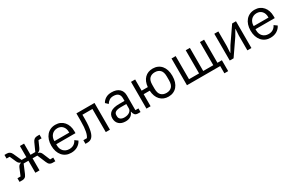

<svg xmlns="http://www.w3.org/2000/svg" viewBox="150 -1797 4844 3206"><g transform="rotate(-30 2572.5 -194.0)"><path d="M40 -70H100L158 -209Q169 -235 185 -248Q201 -261 221 -264V-268Q201 -274 186 -288Q171 -302 160 -327L107 -446H47V-516H94Q124 -516 146.5 -501Q169 -486 184 -453L253 -300H345V-516H425V-300H517L586 -453Q601 -486 623.5 -501Q646 -516 676 -516H723V-446H663L610 -327Q599 -302 584 -288Q569 -274 549 -268V-264Q569 -261 585 -248Q601 -235 612 -209L670 -70H730V0H673Q646 0 624 -14.5Q602 -29 585 -70L517 -232H425V0H345V-232H253L185 -70Q168 -29 146 -14.5Q124 0 97 0H40Z M1033 12Q980 12 937.5 -7Q895 -26 864.5 -61.5Q834 -97 817.5 -146.5Q801 -196 801 -258Q801 -319 817.5 -369Q834 -419 864.5 -454.5Q895 -490 937.5 -509Q980 -528 1033 -528Q1085 -528 1126 -509Q1167 -490 1196 -456.5Q1225 -423 1240.5 -377Q1256 -331 1256 -276V-238H885V-214Q885 -181 895.5 -152.5Q906 -124 925.5 -103Q945 -82 973.5 -70Q1002 -58 1038 -58Q1087 -58 1123.5 -81Q1160 -104 1180 -147L1237 -106Q1212 -53 1159 -20.5Q1106 12 1033 12ZM1033 -461Q1000 -461 973 -449.5Q946 -438 926.5 -417Q907 -396 896 -367.5Q885 -339 885 -305V-298H1170V-309Q1170 -378 1132.5 -419.5Q1095 -461 1033 -461Z M1311 -70H1379Q1392 -88 1402 -113Q1412 -138 1419 -173Q1426 -208 1430 -256Q1434 -304 1434 -369V-516H1783V0H1703V-446H1510V-367Q1510 -292 1504.5 -236Q1499 -180 1489.5 -140Q1480 -100 1467 -74.5Q1454 -49 1439 -34Q1420 -15 1397 -7.5Q1374 0 1342 0H1311Z M2328 0Q2283 0 2263.5 -24Q2244 -48 2239 -84H2234Q2217 -36 2178 -12Q2139 12 2085 12Q2003 12 1957.5 -30Q1912 -72 1912 -144Q1912 -217 1965.5 -256Q2019 -295 2132 -295H2234V-346Q2234 -401 2204 -430Q2174 -459 2112 -459Q2065 -459 2033.5 -438Q2002 -417 1981 -382L1933 -427Q1954 -469 2000 -498.5Q2046 -528 2116 -528Q2210 -528 2262 -482Q2314 -436 2314 -354V-70H2373V0ZM2098 -56Q2128 -56 2153 -63Q2178 -70 2196 -83Q2214 -96 2224 -113Q2234 -130 2234 -150V-235H2128Q2059 -235 2027.5 -215Q1996 -195 1996 -157V-136Q1996 -98 2023.5 -77Q2051 -56 2098 -56Z M2910 12Q2812 12 2751.5 -52Q2691 -116 2684 -232H2567V0H2487V-516H2567V-300H2686Q2696 -409 2755.5 -468.5Q2815 -528 2910 -528Q2961 -528 3003 -509.5Q3045 -491 3074.5 -456.5Q3104 -422 3120 -372Q3136 -322 3136 -258Q3136 -194 3120 -144Q3104 -94 3074.5 -59.5Q3045 -25 3003 -6.5Q2961 12 2910 12ZM2910 -59Q2974 -59 3012 -97Q3050 -135 3050 -221V-295Q3050 -381 3012 -419Q2974 -457 2910 -457Q2846 -457 2808 -419Q2770 -381 2770 -295V-221Q2770 -135 2808 -97Q2846 -59 2910 -59Z M3909 0H3268V-516H3348V-70H3542V-516H3622V-70H3816V-516H3896V-70H3982V140H3909Z M4093 -516H4171V-230L4163 -106H4167L4231 -216L4437 -516H4511V0H4433V-286L4441 -410H4437L4373 -300L4167 0H4093Z M4875 12Q4822 12 4779.5 -7Q4737 -26 4706.5 -61.5Q4676 -97 4659.5 -146.5Q4643 -196 4643 -258Q4643 -319 4659.5 -369Q4676 -419 4706.5 -454.5Q4737 -490 4779.5 -509Q4822 -528 4875 -528Q4927 -528 4968 -509Q5009 -490 5038 -456.5Q5067 -423 5082.5 -377Q5098 -331 5098 -276V-238H4727V-214Q4727 -181 4737.5 -152.5Q4748 -124 4767.5 -103Q4787 -82 4815.5 -70Q4844 -58 4880 -58Q4929 -58 4965.5 -81Q5002 -104 5022 -147L5079 -106Q5054 -53 5001 -20.5Q4948 12 4875 12ZM4875 -461Q4842 -461 4815 -449.5Q4788 -438 4768.5 -417Q4749 -396 4738 -367.5Q4727 -339 4727 -305V-298H5012V-309Q5012 -378 4974.5 -419.5Q4937 -461 4875 -461Z"/></g></svg>

Font: IBMPlexSans
Style: Regular
Weight: 400
Designer: Mike Abbink, Paul van der Laan, Pieter van Rosmalen
Foundry: Bold Monday
Version: Version 3.1